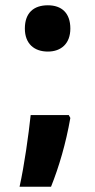

<svg xmlns="http://www.w3.org/2000/svg" viewBox="-20 -578 361 726"><path d="M161 -383C211 -383 246 -413 246 -470C246 -529 213 -558 161 -558C107 -558 74 -529 74 -470C74 -413 109 -383 161 -383ZM240 -143H96C88 -68 72 47 54 128H173C203 53 229 -35 246 -132Z"/></svg>

Font: Noto Sans Gurmukhi UI Condensed ExtraBold
Style: Regular
Weight: 800
Width: 3
Designer: Jelle Bosma - Monotype Design Team
Foundry: Monotype Imaging Inc.
Version: Version 2.004